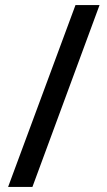

<svg xmlns="http://www.w3.org/2000/svg" viewBox="-20 -736 423 758"><path d="M373 -716H278L12 2H108Z"/></svg>

Font: Noto Sans SemiCondensed Medium
Style: Regular
Weight: 500
Width: 4
Designer: Monotype Design Team
Foundry: Monotype Imaging Inc.
Version: Version 2.013